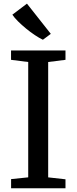

<svg xmlns="http://www.w3.org/2000/svg" viewBox="-20 -1015 413 1035"><path d="M132.1 -59V-680.7L39.5 -692.5V-743H333V-692.5L239.7 -680.7V-58.9L333 -48.5V0H39.8V-49.5ZM210.5 -801Q191.2 -810.3 167.5 -826.1Q143.8 -841.9 120.4 -861.1Q97 -880.3 77.4 -899.7Q57.8 -919.1 46.6 -935.8L125.3 -995.4L253.9 -832.5L211.6 -801Z"/></svg>

Font: Merriweather 7pt Light
Style: Regular
Weight: 300
Designer: Eben Sorkin
Foundry: Eben Sorkin
Version: Version 2.200;gftools[0.9.31]